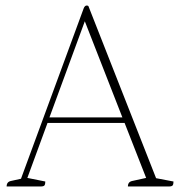

<svg xmlns="http://www.w3.org/2000/svg" viewBox="-20 -675 652 695"><path d="M4 0Q4 -17 20 -20L56 -28L283 -645Q287 -655 294 -655Q298 -655 300 -653L545 -30L608 -18Q608 -8 605 -4Q602 0 591 0H443Q443 -17 459 -20L509 -31L431 -230H152L79 -31L144 -18Q144 -8 141 -4Q138 0 127 0ZM159 -250H423L287 -598Z"/></svg>

Font: Petrona Thin
Style: Regular
Weight: 100
Designer: Ringo R. Seeber
Foundry: Ringo R. Seeber
Version: Version 2.001; ttfautohint (v1.8.3)